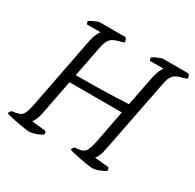

<svg xmlns="http://www.w3.org/2000/svg" viewBox="-160 -872 1056 1039"><g transform="rotate(30 368.0 -352.0)"><path d="M143 0Q135 0 114.5 -3Q94 -6 69.5 -10.5Q45 -15 23.5 -20Q2 -25 -7 -28Q-5 -35 -0.5 -41.5Q4 -48 6 -49L32 -53Q48 -56 59 -62Q70 -68 78 -85.5Q86 -103 93 -139L179 -583Q185 -614 194.5 -634.5Q204 -655 210 -659H126Q119 -666 119 -677Q125 -682 137 -688Q149 -694 161.5 -699Q174 -704 180 -704H340Q343 -700 346.5 -693.5Q350 -687 350 -676L306 -663Q280 -655 267 -639Q254 -623 245 -576L209 -391Q269 -391 332.5 -392Q396 -393 450 -395Q504 -397 537 -399L573 -583Q581 -618 589.5 -636Q598 -654 603 -659H518Q517 -661 515 -666Q513 -671 513 -677Q520 -683 532.5 -689Q545 -695 557 -699.5Q569 -704 573 -704H733Q735 -701 739.5 -695.5Q744 -690 742 -676L699 -663Q686 -659 674.5 -652Q663 -645 654 -628.5Q645 -612 639 -576L549 -118Q545 -96 537 -79.5Q529 -63 523 -57L610 -48Q617 -43 617 -28Q600 -17 577.5 -8.5Q555 0 537 0Q528 0 507.5 -3Q487 -6 463 -10.5Q439 -15 418 -20Q397 -25 387 -28Q389 -36 393 -41.5Q397 -47 399 -49L426 -52Q453 -54 465 -72Q477 -90 487 -139L526 -341H199L156 -119Q151 -94 143 -78.5Q135 -63 130 -57L218 -48Q220 -45 221.5 -40Q223 -35 223 -28Q205 -16 182.5 -8Q160 0 143 0Z"/></g></svg>

Font: Texturina Thin
Style: Italic
Weight: 100
Italic angle: -11°
Designer: Guillermo Torres Carreño
Foundry: Omnibus-Type
Version: Version 1.002; ttfautohint (v1.8.3)